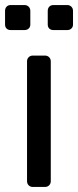

<svg xmlns="http://www.w3.org/2000/svg" viewBox="-33 -740 309 760"><path d="M97 0Q87 0 80.5 -6.5Q74 -13 74 -23V-497Q74 -507 80.5 -513.5Q87 -520 97 -520H145Q155 -520 161.5 -513.5Q168 -507 168 -497V-23Q168 -13 161.5 -6.5Q155 0 145 0ZM179 -621Q168 -621 162 -627Q156 -633 156 -643V-697Q156 -707 162 -713.5Q168 -720 179 -720H233Q243 -720 249.5 -713.5Q256 -707 256 -697V-643Q256 -633 249.5 -627Q243 -621 233 -621ZM9 -621Q-1 -621 -7 -627Q-13 -633 -13 -643V-697Q-13 -707 -7 -713.5Q-1 -720 9 -720H64Q74 -720 80.5 -713.5Q87 -707 87 -697V-643Q87 -633 80.5 -627Q74 -621 64 -621Z"/></svg>

Font: DVN-Rubik
Style: Regular
Weight: 400
Designer: Hubert and Fischer
Foundry: Hubert & Fischer
Version: Version 2.102